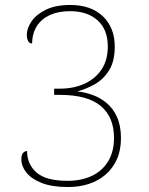

<svg xmlns="http://www.w3.org/2000/svg" viewBox="-20 -744 599 773"><path d="M254 9Q189 9 147.5 -7.5Q106 -24 86 -49.5Q66 -75 66 -102Q66 -122 73.5 -129Q81 -136 89 -136Q89 -83 127 -49.5Q165 -16 252 -16Q307 -16 349 -35.5Q391 -55 415 -94Q439 -133 439 -189Q439 -272 386 -317Q333 -362 221 -362H198V-387H219Q277 -387 320.5 -407Q364 -427 389 -464.5Q414 -502 414 -557Q414 -625 373 -662Q332 -699 262 -699Q215 -699 181 -683.5Q147 -668 128.5 -639Q110 -610 109 -569Q99 -569 93.5 -578.5Q88 -588 88 -604Q88 -630 107 -658Q126 -686 165 -705Q204 -724 263 -724Q346 -724 394 -678.5Q442 -633 442 -556Q442 -497 419 -460.5Q396 -424 361 -404.5Q326 -385 291 -376Q321 -373 352 -362Q383 -351 409 -329.5Q435 -308 451 -273Q467 -238 467 -188Q467 -139 450.5 -102.5Q434 -66 405 -41Q376 -16 337.5 -3.5Q299 9 254 9Z"/></svg>

Font: Noto Serif Khmer Thin
Style: Regular
Weight: 250
Version: Version 2.003